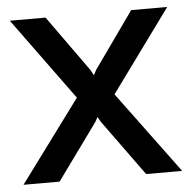

<svg xmlns="http://www.w3.org/2000/svg" viewBox="-43 -566 609 610"><g transform="rotate(-5 261.0 -261.5)"><path d="M124 -523 252 -344 261 -327 270 -344 397 -523H512L321 -261L514 0H399L270 -178L261 -194L252 -178L123 0H8L201 -261L10 -523Z"/></g></svg>

Font: IngvarSans
Style: Regular
Weight: 600
Version: Version 3.000